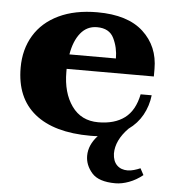

<svg xmlns="http://www.w3.org/2000/svg" viewBox="-50 -526 681 761"><g transform="rotate(5 291.0 -145.5)"><path d="M205 -246V-234Q205 -151 242.5 -98.5Q280 -46 348 -46Q413 -46 453 -76Q493 -106 506 -171H550Q545 -128 525 -92Q505 -56 470 -31Q421 19 421 72Q422 102 438 118Q454 134 481 134Q492 134 506 130Q520 126 531 121L545 147Q519 168 490.5 178.5Q462 189 437 189Q370 189 343 158Q316 127 316 90Q316 47 351 9Q341 10 322 10Q177 10 100 -52.5Q23 -115 23 -235Q23 -308 56.5 -363.5Q90 -419 154 -449.5Q218 -480 307 -480Q428 -480 490 -423Q552 -366 552 -276V-246ZM211 -304H396Q396 -347 378 -384Q360 -421 311 -421Q271 -421 245.5 -389.5Q220 -358 211 -304Z"/></g></svg>

Font: Taviraj
Style: Bold
Weight: 700
Designer: Katatrad Team
Foundry: CadsonDemak
Version: Version 1.001